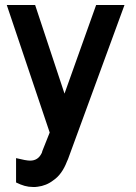

<svg xmlns="http://www.w3.org/2000/svg" viewBox="-20 -540 540 765"><path d="M363 -520H476L251 94L247 103Q227 155 193 178Q179 189 163 195.5Q147 202 130 204Q125 205 120.5 205Q116 205 111 205Q94 205 78 200.5Q62 196 44 187V90Q84 100 100 100Q132 100 146 70V71L149 61L178 -12L7 -520H120L237 -167Z"/></svg>

Font: Ekushey Bangla
Style: Bold
Weight: 700
Designer: Al Mamun Sumon
Foundry: Al Mamun Sumon
Version: Version 1.0